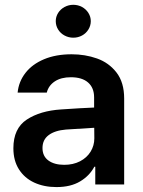

<svg xmlns="http://www.w3.org/2000/svg" viewBox="-20 -761 590 792"><path d="M232.4 -309.6Q316.9 -315.4 368.2 -317.4V-359.4Q368.2 -398.9 343.3 -420.7Q318.4 -442.4 272.5 -442.4Q231.9 -442.4 206.1 -425.3Q180.2 -408.2 172.9 -378.9H52.7Q57.1 -424.3 85 -460.2Q112.8 -496.1 161.6 -516.6Q210.4 -537.1 275.4 -537.1Q331.1 -537.1 380.1 -519.8Q429.2 -502.4 460.7 -461.7Q492.2 -420.9 492.2 -354.5V0H373V-73.2H369.1Q349.6 -36.1 310.5 -12.7Q271.5 10.7 212.9 10.7Q161.6 10.7 121.3 -7.8Q81.1 -26.4 58.1 -62.5Q35.2 -98.6 35.2 -149.4Q35.2 -231.4 90.6 -267.8Q146 -304.2 232.4 -309.6ZM245.1 -81.1Q281.7 -81.1 310.1 -95.7Q338.4 -110.4 353.8 -135.5Q369.1 -160.6 369.1 -190.4L368.7 -233.9L252 -226.6Q206.1 -222.7 180.7 -203.6Q155.3 -184.6 155.3 -150.4Q155.3 -116.7 179.7 -98.9Q204.1 -81.1 245.1 -81.1ZM210 -673.8Q210 -691.9 219.7 -707.5Q229.5 -723.1 246.3 -732.2Q263.2 -741.2 282.2 -741.2Q301.8 -741.2 318.4 -732.2Q335 -723.1 344.7 -707.5Q354.5 -691.9 354.5 -673.8Q354.5 -655.3 344.7 -639.4Q335 -623.5 318.4 -614.5Q301.8 -605.5 282.2 -605.5Q263.2 -605.5 246.3 -614.5Q229.5 -623.5 219.7 -639.4Q210 -655.3 210 -673.8Z"/></svg>

Font: Pretendard SemiBold
Style: Regular
Weight: 600
Designer: Base glyphs from Inter by Rasmus Andersson; Hangeul glyphs from Noto Sans CJK(Source Han Sans) by Jang Soo-young and Kan
Foundry: Kil Hyung-jin
Version: Version 1.309